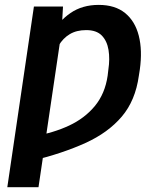

<svg xmlns="http://www.w3.org/2000/svg" viewBox="-20 -573 677 796"><path d="M235.4 -444.3 139.6 203.1H10.3L120.6 -545.9H241.2ZM195.8 -314.5 136.2 -288.1Q156.7 -366.2 189.9 -425.8Q223.1 -485.4 272.2 -519Q321.3 -552.7 389.2 -552.7Q457 -552.7 498.5 -519Q540 -485.4 555.4 -424.8Q570.8 -364.3 559.6 -284.2L555.7 -259.3Q541.5 -156.2 484.9 -89.6Q428.2 -22.9 334.2 19.8Q240.2 62.5 112.8 93.8L121.1 -8.3Q201.2 -22 266.1 -52.2Q331.1 -82.5 373.3 -133.5Q415.5 -184.6 426.3 -259.3L429.2 -284.2Q436 -328.6 429.9 -366Q423.8 -403.3 401.9 -425.8Q379.9 -448.2 337.4 -448.2Q297.4 -448.2 269.3 -431.4Q241.2 -414.6 223.4 -384.3Q205.6 -354 195.8 -314.5Z"/></svg>

Font: Inter 28pt SemiBold
Style: Italic
Weight: 600
Italic angle: -9.3988°
Designer: Rasmus Andersson
Foundry: rsms
Version: Version 4.001;git-66647c0bb